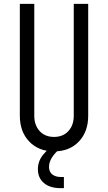

<svg xmlns="http://www.w3.org/2000/svg" viewBox="-20 -770 561 997"><path d="M438 -750V-169Q438 -86 389.5 -35Q341 16 260.5 16Q180.5 16 131.8 -35Q83 -86 83 -169V-750H158V-169Q158 -119.5 186 -89.2Q214 -59 260.5 -59Q307 -59 335 -89.2Q363 -119.5 363 -169V-750ZM294.5 207Q239.2 207 208 180.4Q176.8 153.8 176.8 108.8Q176.8 66.9 203.8 33.5Q230.8 0.1 280.2 -28.5H293.8V0Q265.5 23.2 250 47.6Q234.5 71.9 234.5 96.2Q234.5 122.1 251.4 135.7Q268.4 149.2 297.8 149.2H311.8V207Z"/></svg>

Font: Mohave Light
Style: Regular
Weight: 300
Designer: Gumpita Rahayu
Foundry: Tokotype
Version: Version 2.003